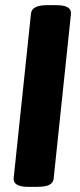

<svg xmlns="http://www.w3.org/2000/svg" viewBox="-20 -722 309 744"><path d="M89 2Q30 2 33 -32L100 -669Q103 -702 163 -702H198Q258 -702 255 -668L188 -31Q187 -14 171.5 -6Q156 2 124 2Z"/></svg>

Font: Asap Semi Condensed Semi Condensed Regular
Style: Bold Italic
Weight: 700
Width: 4
Italic angle: -6°
Designer: Pablo Cosgaya
Foundry: Omnibus-Type
Version: Version 3.001; ttfautohint (v1.8.4.7-5d5b)